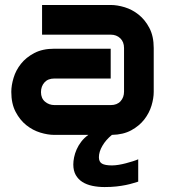

<svg xmlns="http://www.w3.org/2000/svg" viewBox="-20 -548 693 780"><path d="M604.5 -174.8Q604.5 -148.9 595.5 -118.9Q586.4 -88.9 566.2 -62.7Q545.9 -36.6 513.4 -18.8Q481 -1 434.6 0Q409.7 20.5 395.8 44.7Q381.8 68.8 381.8 90.8Q381.8 109.4 394.3 116.7Q406.7 124 434.6 124Q446.8 124 461.9 121.6Q477.1 119.1 491.7 115.2Q506.3 111.3 519.5 107.2Q532.7 103 541.5 99.1V189.9Q532.7 192.4 520.3 196.3Q507.8 200.2 491.2 203.6Q474.6 207 453.1 209.5Q431.6 211.9 404.8 211.9Q378.4 211.9 355.2 207Q332 202.1 314.9 191.4Q297.9 180.7 287.8 163.1Q277.8 145.5 277.8 120.1Q277.8 106.9 281 91.1Q284.2 75.2 291.3 59.1Q298.3 43 310.1 27.6Q321.8 12.2 338.9 0H200.7Q174.3 0 143.8 -9.3Q113.3 -18.6 87.2 -39.3Q61 -60.1 43.5 -93.5Q25.9 -127 25.9 -174.8Q25.9 -201.2 35.2 -231.9Q44.4 -262.7 65.2 -288.8Q85.9 -314.9 119.4 -332.5Q152.8 -350.1 200.7 -350.1H429.7V-229H200.7Q174.8 -229 160.6 -213.1Q146.5 -197.3 146.5 -173.8Q146.5 -148.9 162.8 -135Q179.2 -121.1 201.7 -121.1H429.7Q455.6 -121.1 469.7 -136.7Q483.9 -152.3 483.9 -175.8V-353Q483.9 -377.9 468.5 -392.6Q453.1 -407.2 429.7 -407.2H150.9V-527.8H429.7Q456.1 -527.8 486.6 -518.6Q517.1 -509.3 543.2 -488.5Q569.3 -467.8 586.9 -434.3Q604.5 -400.9 604.5 -353Z"/></svg>

Font: Audiowide
Style: Regular
Weight: 400
Version: Version 1.003